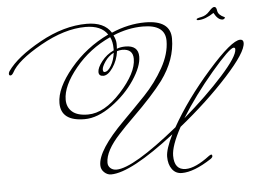

<svg xmlns="http://www.w3.org/2000/svg" viewBox="-235 -779 1198 887"><g transform="rotate(-5 363.5 -335.5)"><path d="M710 -657Q703 -657 703 -661.5Q703 -666 725 -670Q747 -674 763.5 -692.5Q780 -711 787.5 -711Q795 -711 797.5 -705.5Q800 -700 801 -692Q804 -673 831 -661Q834 -660 834 -658Q834 -656 830.5 -653Q827 -650 823 -650Q801 -650 783 -684Q743 -657 710 -657ZM258 -456Q274 -456 289 -481.5Q304 -507 308 -541Q283 -528 267 -504.5Q251 -481 251 -468.5Q251 -456 258 -456ZM862 -516Q843 -516 756.5 -414.5Q670 -313 607 -211Q715 -304 792 -389.5Q869 -475 869 -508Q869 -516 862 -516ZM309 -552V-561Q309 -592 298 -614Q201 -570 134.5 -489Q68 -408 68 -344Q68 -309 92 -288Q116 -267 165 -267Q241 -267 319.5 -353.5Q398 -440 398 -505Q398 -551 348 -551Q338 -551 324 -547Q318 -504 295.5 -471.5Q273 -439 251.5 -439Q230 -439 230 -458.5Q230 -478 252.5 -507Q275 -536 309 -552ZM464 -668Q582 -668 582 -583Q582 -485 514 -392Q467 -329 371 -235Q334 -199 304 -166Q235 -92 235 -37Q235 -22 246 -12Q257 -2 274 -2Q351 -2 562 -173Q631 -296 743 -423Q855 -550 895 -550Q910 -550 910 -534Q910 -491 813 -384.5Q716 -278 586 -173Q540 -89 540 -43Q540 23 593 23Q638 23 705 -28Q712 -33 716 -33Q720 -33 720.5 -26.5Q721 -20 711 -13Q630 40 574 40Q545 40 528.5 17.5Q512 -5 512 -40.5Q512 -76 545 -142Q339 18 247 18Q230 18 215.5 4.5Q201 -9 201 -29Q201 -98 326 -223Q378 -275 430.5 -330Q483 -385 519.5 -450Q556 -515 556 -575Q556 -650 452 -650Q383 -650 314 -621Q325 -599 325 -580.5Q325 -562 324 -558Q342 -565 364 -565Q424 -565 424 -513Q424 -468 382.5 -405.5Q341 -343 274.5 -295Q208 -247 148 -247Q38 -247 38 -331Q38 -400 111.5 -488.5Q185 -577 290 -627Q261 -671 188 -671Q91 -671 -21.5 -607.5Q-134 -544 -162 -490Q-169 -478 -176 -478Q-183 -478 -183 -486Q-183 -491 -179 -498Q-135 -561 -23 -623Q89 -685 195 -685Q276 -685 308 -634Q387 -668 464 -668Z"/></g></svg>

Font: Miss Fajardose
Style: Regular
Weight: 400
Version: Version 1.000